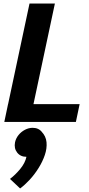

<svg xmlns="http://www.w3.org/2000/svg" viewBox="-20 -687 501 1082"><path d="M147.3 0H4.3L146.3 -667H289.3ZM4.3 0 25.3 -100H428.7L407.7 0ZM129 196.7Q95.3 196.7 76.7 172.7Q58 148.7 64.7 115Q69.7 92 84.7 73.7Q99.7 55.3 120.8 44.3Q142 33.3 164 33.3Q197.7 33.3 216.5 57.3Q235.3 81.3 228 115Q223.7 137 208.5 155.8Q193.3 174.7 172.7 185.7Q152 196.7 129 196.7ZM36.3 321.3Q66.7 298.3 94.2 264.8Q121.7 231.3 129 196.7L214.3 55Q239 80.3 242.2 114.7Q245.3 149 232.7 186.3Q220 223.7 197.3 260Q174.7 296.3 147.2 326Q119.7 355.7 93.3 375Z"/></svg>

Font: Epunda Sans Light
Style: Italic
Weight: 300
Italic angle: -12.0243°
Designer: Simon Atzbach
Foundry: typofactur
Version: Version 2.204